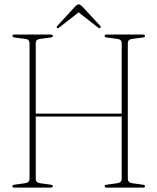

<svg xmlns="http://www.w3.org/2000/svg" viewBox="-20 -858 720 878"><path d="M143.5 -40.5Q143.5 -22.5 164.5 -20L211.5 -13.5Q221.5 -12.5 221.5 -6.5Q221.5 0 213 0H45.5Q37 0 37 -6.5Q37 -12.5 47 -13.5L93.5 -20Q115 -22.5 115 -40.5V-660.5Q115 -677.5 96 -680L47 -686.5Q37 -687.5 37 -694Q37 -700 45.5 -700H213Q221.5 -700 221.5 -694Q221.5 -687.5 211.5 -686.5L162 -680Q143.5 -677.5 143.5 -660.5V-338.5H536.5V-660.5Q536.5 -677.5 517.5 -680L468 -686.5Q458.5 -687.5 458.5 -694Q458.5 -700 467 -700H634.5Q643 -700 643 -694Q643 -687.5 633 -686.5L583.5 -680Q564.5 -677.5 564.5 -660.5V-40.5Q564.5 -22.5 586 -20L633 -13.5Q643 -12.5 643 -6.5Q643 0 634.5 0H467Q458.5 0 458.5 -6.5Q458.5 -12.5 468 -13.5L515 -20Q536.5 -22.5 536.5 -40.5V-325H143.5ZM252.5 -733.5Q245 -727 241.5 -730Q236.5 -734 242.5 -740L323 -827.5Q333 -838 339.5 -838Q347 -838 357 -827.5L438 -740Q443 -734 438 -730Q434 -727 426.5 -733.5L339.5 -801.5Z"/></svg>

Font: Fraunces 144pt Soft Thin
Style: Regular
Weight: 100
Version: Version 1.000;[0bf87f6ff]